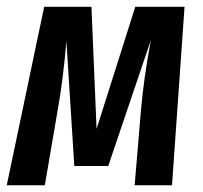

<svg xmlns="http://www.w3.org/2000/svg" viewBox="-22 -549 602 569"><path d="M524.9 -528.8 487.8 0H377L396 -225.1Q403.8 -314.9 424.8 -429.2L298.8 -57.1H198.2L174.8 -426.8Q165 -311.5 148.9 -222.2L110.8 0H-2L108.9 -528.8H249L264.2 -167L378.9 -528.8Z"/></svg>

Font: Fira Sans Compressed Medium
Style: Italic
Weight: 500
Width: 3
Italic angle: -8°
Designer: Carrois Corporate & Edenspiekermann AG
Foundry: Carrois Corporate GbR & Edenspiekermann AG
Version: Version 4.203;PS 004.203;hotconv 1.0.88;makeotf.lib2.5.64775